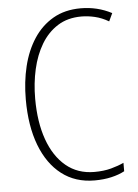

<svg xmlns="http://www.w3.org/2000/svg" viewBox="-53 -765 585 816"><g transform="rotate(-5 240.0 -357.0)"><path d="M322 -689Q263 -689 220.5 -662Q178 -635 150.5 -589Q123 -543 109.5 -483.5Q96 -424 96 -358Q96 -258 122.5 -183.5Q149 -109 199 -67.5Q249 -26 320 -26Q360 -26 391.5 -34.5Q423 -43 446 -54V-18Q422 -5 389.5 2.5Q357 10 318 10Q236 10 177.5 -35Q119 -80 87.5 -162.5Q56 -245 56 -358Q56 -433 72 -499Q88 -565 121 -615.5Q154 -666 204 -695Q254 -724 322 -724Q393 -724 454 -692L438 -658Q409 -675 379.5 -682Q350 -689 322 -689Z"/></g></svg>

Font: Noto Sans Khmer UI Condensed ExtraLight
Style: Regular
Weight: 200
Width: 3
Designer: Danh Hong and the Monotype Design Team
Foundry: Monotype Imaging Inc.
Version: Version 2.002; ttfautohint (v1.8.4.7-5d5b)